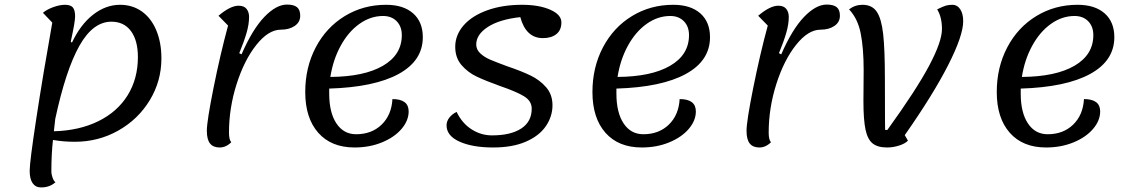

<svg xmlns="http://www.w3.org/2000/svg" viewBox="-20 -621 4946 841"><path d="M687 -365Q687 -266 636 -182Q585 -98 498 -49Q411 0 308 0Q257 0 212 -8Q205 55 205 129Q205 143 210.5 158Q216 173 223 177Q198 200 160 200Q136 200 123 181.5Q110 163 110 127Q110 88 139 -102Q168 -292 209 -522L168 -565Q186 -580 214 -590Q242 -600 265 -600Q289 -600 299 -588.5Q309 -577 309 -549Q309 -525 290 -439L295 -434Q332 -513 387.5 -556.5Q443 -600 506 -600Q560 -600 601 -571Q642 -542 664.5 -488.5Q687 -435 687 -365ZM584 -371Q584 -444 553.5 -485Q523 -526 468 -526Q387 -526 327.5 -420Q268 -314 222 -100L216 -46Q327 -49 410.5 -90Q494 -131 539 -203.5Q584 -276 584 -371Z M886 -48Q886 -90 915.5 -237Q945 -384 979 -509L937 -552Q989 -596 1025 -596Q1049 -596 1060 -582Q1071 -568 1071 -547Q1071 -515 1060 -477Q1049 -439 1028 -388L1038 -383Q1086 -493 1138 -547Q1190 -601 1237 -601Q1267 -601 1281 -589.5Q1295 -578 1295 -552Q1295 -524 1271 -507.5Q1247 -491 1210 -491Q1156 -491 1103 -424.5Q1050 -358 1016.5 -253Q983 -148 983 -40Q983 -9 993 2Q970 25 942 25Q914 25 900 7.5Q886 -10 886 -48Z M1422 -233V-211Q1422 -128 1453.5 -80.5Q1485 -33 1540 -33Q1608 -33 1651.5 -75Q1695 -117 1699 -187Q1770 -187 1770 -133Q1770 -93 1739 -56.5Q1708 -20 1653.5 2.5Q1599 25 1533 25Q1431 25 1374 -39.5Q1317 -104 1317 -218Q1317 -326 1363 -413.5Q1409 -501 1490 -550.5Q1571 -600 1671 -600Q1747 -600 1789.5 -562.5Q1832 -525 1832 -458Q1832 -355 1726 -297Q1620 -239 1422 -233ZM1427 -284Q1575 -285 1657.5 -333Q1740 -381 1740 -467Q1740 -505 1717.5 -528Q1695 -551 1658 -551Q1603 -551 1554.5 -516.5Q1506 -482 1472.5 -421Q1439 -360 1427 -284Z M1936 -72Q1936 -90 1948 -105.5Q1960 -121 1980 -131Q2004 -81 2045.5 -54.5Q2087 -28 2135 -28Q2217 -28 2263 -58Q2309 -88 2309 -145Q2309 -179 2275 -199.5Q2241 -220 2171 -244Q2107 -267 2068 -285.5Q2029 -304 2001.5 -336Q1974 -368 1974 -416Q1974 -467 2010 -509Q2046 -551 2113 -575.5Q2180 -600 2267 -600Q2341 -600 2390 -578.5Q2439 -557 2439 -523Q2439 -489 2417 -471.5Q2395 -454 2358 -454Q2284 -454 2259 -546Q2168 -536 2117 -503Q2066 -470 2066 -426Q2066 -404 2083.5 -387.5Q2101 -371 2126.5 -360Q2152 -349 2201 -331Q2263 -310 2303.5 -290.5Q2344 -271 2372 -239Q2400 -207 2400 -160Q2400 -111 2371 -68.5Q2342 -26 2283.5 -0.5Q2225 25 2140 25Q2050 25 1993 -0.5Q1936 -26 1936 -72Z M2680 -233V-211Q2680 -128 2711.5 -80.5Q2743 -33 2798 -33Q2866 -33 2909.5 -75Q2953 -117 2957 -187Q3028 -187 3028 -133Q3028 -93 2997 -56.5Q2966 -20 2911.5 2.5Q2857 25 2791 25Q2689 25 2632 -39.5Q2575 -104 2575 -218Q2575 -326 2621 -413.5Q2667 -501 2748 -550.5Q2829 -600 2929 -600Q3005 -600 3047.5 -562.5Q3090 -525 3090 -458Q3090 -355 2984 -297Q2878 -239 2680 -233ZM2685 -284Q2833 -285 2915.5 -333Q2998 -381 2998 -467Q2998 -505 2975.5 -528Q2953 -551 2916 -551Q2861 -551 2812.5 -516.5Q2764 -482 2730.5 -421Q2697 -360 2685 -284Z M3250 -48Q3250 -90 3279.5 -237Q3309 -384 3343 -509L3301 -552Q3353 -596 3389 -596Q3413 -596 3424 -582Q3435 -568 3435 -547Q3435 -515 3424 -477Q3413 -439 3392 -388L3402 -383Q3450 -493 3502 -547Q3554 -601 3601 -601Q3631 -601 3645 -589.5Q3659 -578 3659 -552Q3659 -524 3635 -507.5Q3611 -491 3574 -491Q3520 -491 3467 -424.5Q3414 -358 3380.5 -253Q3347 -148 3347 -40Q3347 -9 3357 2Q3334 25 3306 25Q3278 25 3264 7.5Q3250 -10 3250 -48Z M3763 -314Q3763 -410 3750 -475Q3737 -540 3699 -580Q3725 -600 3758 -600Q3800 -600 3820.5 -569.5Q3841 -539 3848.5 -471.5Q3856 -404 3856 -275Q3856 -119 3856.5 -88Q3857 -57 3857 -52H3867Q3994 -228 4050 -333.5Q4106 -439 4106 -494Q4106 -546 4085 -580Q4111 -593 4123.5 -596.5Q4136 -600 4152 -600Q4173 -600 4186 -580.5Q4199 -561 4199 -528Q4199 -465 4133 -335.5Q4067 -206 3943 -29L3957 -5Q3945 8 3918.5 16.5Q3892 25 3866 25Q3824 25 3802 7Q3780 -11 3771 -54Q3762 -97 3762 -178Z M4451 -233V-211Q4451 -128 4482.5 -80.5Q4514 -33 4569 -33Q4637 -33 4680.5 -75Q4724 -117 4728 -187Q4799 -187 4799 -133Q4799 -93 4768 -56.5Q4737 -20 4682.5 2.5Q4628 25 4562 25Q4460 25 4403 -39.5Q4346 -104 4346 -218Q4346 -326 4392 -413.5Q4438 -501 4519 -550.5Q4600 -600 4700 -600Q4776 -600 4818.5 -562.5Q4861 -525 4861 -458Q4861 -355 4755 -297Q4649 -239 4451 -233ZM4456 -284Q4604 -285 4686.5 -333Q4769 -381 4769 -467Q4769 -505 4746.5 -528Q4724 -551 4687 -551Q4632 -551 4583.5 -516.5Q4535 -482 4501.5 -421Q4468 -360 4456 -284Z"/></svg>

Font: Lemonada Light
Style: Regular
Weight: 300
Designer: Mohamed Gaber (Arabic) Eduardo Tunni (Latin)
Foundry: Kief Type Foundry
Version: Version 3.006